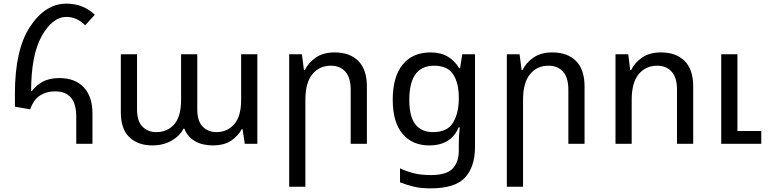

<svg xmlns="http://www.w3.org/2000/svg" viewBox="-20 -790 4220 1055"><path d="M399 0V-150Q399 -288 282 -288Q235 -288 199.5 -265Q164 -242 146 -189L62 -204V-277Q62 -518 145.5 -644Q229 -770 345 -770Q437 -770 501 -709L448 -651Q402 -697 345 -697Q269 -697 210 -593Q151 -489 151 -290L155 -289Q177 -320 214 -340.5Q251 -361 307 -361Q392 -361 440 -310.5Q488 -260 488 -166V0Z M817 9Q738 9 691 -36Q644 -81 644 -171V-492H733V-188Q733 -125 762.5 -94.5Q792 -64 838 -64Q900 -64 937.5 -107Q975 -150 975 -241V-492H1064V-188Q1064 -125 1093.5 -94.5Q1123 -64 1169 -64Q1228 -64 1266.5 -107Q1305 -150 1305 -241V-492H1394V0H1325L1313 -80H1308Q1290 -45 1251.5 -18Q1213 9 1148 9Q1093 9 1052 -14Q1011 -37 993 -83H988Q968 -43 922.5 -17Q877 9 817 9Z M1569 236V-492H1639L1650 -405H1655Q1674 -445 1715 -473.5Q1756 -502 1819 -502Q1902 -502 1949 -455Q1996 -408 1996 -314V0H1907V-297Q1907 -364 1877.5 -396.5Q1848 -429 1798 -429Q1735 -429 1696.5 -382.5Q1658 -336 1658 -241V236Z M2345 245Q2293 245 2255 236Q2217 227 2178 212V135Q2214 152 2254 162Q2294 172 2347 172Q2434 172 2467.5 136Q2501 100 2501 39V8Q2501 -17 2502 -39Q2503 -61 2506 -90H2500Q2459 9 2338 9Q2246 9 2192 -54.5Q2138 -118 2138 -242Q2138 -368 2192.5 -435Q2247 -502 2346 -502Q2402 -502 2441 -478.5Q2480 -455 2503 -415H2508L2520 -492H2590V18Q2590 126 2535.5 185.5Q2481 245 2345 245ZM2359 -64Q2439 -64 2470 -117Q2501 -170 2501 -247V-254Q2501 -334 2470 -381.5Q2439 -429 2365 -429Q2229 -429 2229 -241Q2229 -148 2263 -106Q2297 -64 2359 -64Z M2765 236V-492H2835L2846 -405H2851Q2870 -445 2911 -473.5Q2952 -502 3015 -502Q3098 -502 3145 -455Q3192 -408 3192 -314V0H3103V-297Q3103 -364 3073.5 -396.5Q3044 -429 2994 -429Q2931 -429 2892.5 -382.5Q2854 -336 2854 -241V236Z M3362 0V-492H3432L3443 -405H3448Q3467 -445 3508 -473.5Q3549 -502 3612 -502Q3695 -502 3742 -455Q3789 -408 3789 -314V0H3700V-297Q3700 -364 3670.5 -396.5Q3641 -429 3591 -429Q3528 -429 3489.5 -382.5Q3451 -336 3451 -241V0ZM3943 0V-492H4032V-70H4163V0Z"/></svg>

Font: Noto Sans Armenian
Style: Regular
Weight: 400
Designer: Monotype Design Team
Foundry: Monotype Imaging Inc.
Version: Version 2.040;GOOG;noto-fonts:20170220:a8a215d2e889